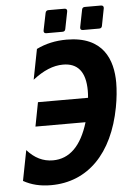

<svg xmlns="http://www.w3.org/2000/svg" viewBox="-61 -951 723 1011"><g transform="rotate(-5 301.0 -445.5)"><path d="M211.9 -785.2H297.9C306.6 -785.2 312 -789.6 313.5 -798.3L331.5 -889.2C333.5 -898.9 329.1 -905.3 318.8 -905.3H233.4C224.6 -905.3 219.7 -900.4 217.8 -892.1L199.2 -801.3C197.3 -791.5 201.7 -785.2 211.9 -785.2ZM405.3 -785.2H491.7C500.5 -785.2 505.9 -789.6 507.3 -798.3L524.9 -889.2C526.9 -898.9 521.5 -905.3 511.7 -905.3H426.3C417.5 -905.3 412.1 -900.9 410.6 -892.1L392.6 -801.3C390.6 -791.5 395 -785.2 405.3 -785.2ZM167.5 14.2C361.8 14.2 497.6 -123.5 543 -364.3C551.8 -410.6 556.2 -457.5 556.2 -494.1C556.2 -613.3 510.3 -742.2 315.4 -742.2C256.3 -742.2 204.1 -730.5 155.8 -707L124.5 -546.9C180.7 -590.8 232.9 -612.8 285.2 -612.8C362.8 -612.8 403.3 -564.5 403.3 -464.8C403.3 -454.1 402.8 -440.9 401.4 -427.2H136.7L112.3 -300.3H377C339.8 -176.8 276.4 -115.2 189 -115.2C136.7 -115.2 92.3 -137.2 53.2 -181.2L22 -21C63.5 2.4 110.8 14.2 167.5 14.2Z"/></g></svg>

Font: Hack
Style: Bold Oblique
Weight: 700
Italic angle: -12°
Monospace: yes
Designer: Christopher Simpkins
Foundry: Christopher Simpkins
Version: Version 2.010